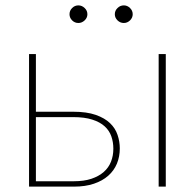

<svg xmlns="http://www.w3.org/2000/svg" viewBox="-20 -694 724 714"><path d="M88 0ZM113.5 -493V-278.5H252Q302.5 -278.5 336 -266.8Q369.5 -255 389.2 -236Q409 -217 417.2 -192.2Q425.5 -167.5 425.5 -142Q425.5 -111.5 414.8 -85.5Q404 -59.5 382.5 -40.5Q361 -21.5 329.2 -10.8Q297.5 0 255 0H88V-493ZM113.5 -258.5V-20H255Q292.5 -20 320 -29.2Q347.5 -38.5 365.8 -54.5Q384 -70.5 392.8 -92.8Q401.5 -115 401.5 -141Q401.5 -165.5 394 -187Q386.5 -208.5 369.2 -224.2Q352 -240 323.2 -249.2Q294.5 -258.5 252 -258.5ZM596.5 -493V0H570V-493ZM305 -641Q305 -628 294.8 -618.2Q284.5 -608.5 271.5 -608.5Q258 -608.5 248.2 -618.2Q238.5 -628 238.5 -641Q238.5 -654.5 248.2 -664.2Q258 -674 271.5 -674Q284.5 -674 294.8 -664.2Q305 -654.5 305 -641ZM473.5 -641Q473.5 -628 463.5 -618.2Q453.5 -608.5 440.5 -608.5Q427 -608.5 417 -618.2Q407 -628 407 -641Q407 -654.5 417 -664.2Q427 -674 440.5 -674Q453.5 -674 463.5 -664.2Q473.5 -654.5 473.5 -641Z"/></svg>

Font: Lato Thin
Style: Regular
Weight: 200
Designer: Lukasz Dziedzic
Foundry: tyPoland Lukasz Dziedzic
Version: Version 2.007; 2014-02-27